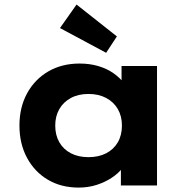

<svg xmlns="http://www.w3.org/2000/svg" viewBox="-20 -824 839 853"><path d="M329.5 9.4Q251.4 9.4 192.2 -25.8Q133.1 -61 99.8 -123.3Q66.4 -185.6 66.4 -266.3Q66.4 -347 100.2 -409.1Q134 -471.2 194.2 -506.5Q254.5 -541.7 333.5 -541.7Q378.6 -541.7 416.9 -530.4Q455.1 -519 483.6 -499Q512.2 -479.1 530.5 -455.1Q548.8 -431.2 555.4 -405.1L520 -405.1V-530.7H677.6V0H517.1V-136.4L551.2 -131.1Q544.9 -105 526 -79.8Q507.1 -54.6 477.1 -34.7Q447.2 -14.9 409.8 -2.7Q372.4 9.4 329.5 9.4ZM373.3 -125.8Q418 -125.8 451.6 -143Q485.2 -160.3 503.5 -191.9Q521.7 -223.5 521.7 -266.3Q521.7 -307.7 503.5 -339.4Q485.2 -371 451.6 -388.8Q418 -406.6 373.3 -406.6Q328.1 -406.6 295 -388.8Q261.9 -371 243.6 -339.4Q225.4 -307.7 225.4 -266.3Q225.4 -223.5 243.6 -191.9Q261.9 -160.3 295 -143Q328.1 -125.8 373.3 -125.8ZM451.5 -589.4 246.5 -699.4 320.1 -803.8 499.3 -662.2Z"/></svg>

Font: Lexend Exa
Style: Regular
Weight: 400
Designer: Bonnie Shaver-Troup, Thomas Jockin
Foundry: Lexend
Version: Version 1.007